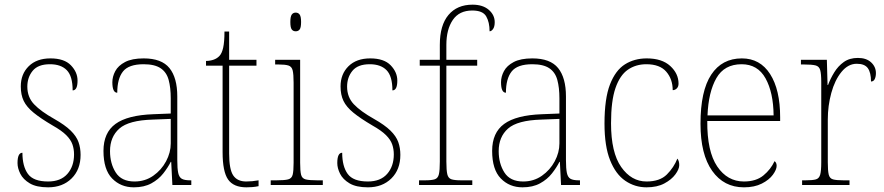

<svg xmlns="http://www.w3.org/2000/svg" viewBox="-20 -792 3783 822"><path d="M186 10Q136 10 107.5 -7Q79 -24 67 -48Q55 -72 55 -94Q55 -138 76 -138Q76 -80 99.5 -47.5Q123 -15 186 -15Q240 -15 268.5 -47.5Q297 -80 297 -131Q297 -154 290 -174Q283 -194 263.5 -213.5Q244 -233 205 -255Q154 -285 124 -309.5Q94 -334 81.5 -360Q69 -386 69 -422Q69 -475 103 -508.5Q137 -542 196 -542Q255 -542 283.5 -512.5Q312 -483 312 -447Q312 -405 291 -405Q291 -466 266 -491.5Q241 -517 194 -517Q143 -517 120 -489Q97 -461 97 -421Q97 -376 126 -345.5Q155 -315 212 -283Q258 -257 282.5 -233Q307 -209 316 -184Q325 -159 325 -129Q325 -66 286.5 -28Q248 10 186 10Z M553 10Q497 10 460 -28Q423 -66 423 -146Q423 -224 474.5 -261.5Q526 -299 636 -303L711 -306V-371Q711 -417 702 -450Q693 -483 667.5 -500Q642 -517 595 -517Q531 -517 506.5 -486Q482 -455 482 -395Q461 -395 461 -440Q461 -464 473.5 -487.5Q486 -511 515.5 -526.5Q545 -542 595 -542Q672 -542 705.5 -500.5Q739 -459 739 -379V-107Q739 -70 743 -51.5Q747 -33 758.5 -26.5Q770 -20 794 -20H799V0H718L713 -99H711Q699 -75 679 -49.5Q659 -24 628 -7Q597 10 553 10ZM556 -15Q601 -15 636 -39.5Q671 -64 691 -101.5Q711 -139 711 -178V-283L634 -280Q531 -277 491 -241.5Q451 -206 451 -145Q451 -92 475.5 -53.5Q500 -15 556 -15Z M1035 10Q980 10 956.5 -23.5Q933 -57 933 -141V-511H862V-531Q900 -532 919 -552Q930 -563 935.5 -588Q941 -613 941 -657H961V-536H1078V-511H961V-135Q961 -67 978.5 -41Q996 -15 1034 -15Q1060 -15 1087 -20V5Q1073 8 1060 9Q1047 10 1035 10Z M1246 -658Q1235 -658 1229 -666Q1223 -674 1223 -698Q1223 -721 1229 -729.5Q1235 -738 1246 -738Q1257 -738 1263 -729.5Q1269 -721 1269 -698Q1269 -674 1263 -666Q1257 -658 1246 -658ZM1139 0V-20H1164Q1198 -20 1213.5 -24Q1229 -28 1233 -44Q1237 -60 1237 -95V-438Q1237 -474 1233 -490.5Q1229 -507 1215 -511.5Q1201 -516 1172 -516H1158V-536H1265V-95Q1265 -60 1269 -44Q1273 -28 1288.5 -24Q1304 -20 1338 -20H1362V0Z M1555 10Q1505 10 1476.5 -7Q1448 -24 1436 -48Q1424 -72 1424 -94Q1424 -138 1445 -138Q1445 -80 1468.5 -47.5Q1492 -15 1555 -15Q1609 -15 1637.5 -47.5Q1666 -80 1666 -131Q1666 -154 1659 -174Q1652 -194 1632.5 -213.5Q1613 -233 1574 -255Q1523 -285 1493 -309.5Q1463 -334 1450.5 -360Q1438 -386 1438 -422Q1438 -475 1472 -508.5Q1506 -542 1565 -542Q1624 -542 1652.5 -512.5Q1681 -483 1681 -447Q1681 -405 1660 -405Q1660 -466 1635 -491.5Q1610 -517 1563 -517Q1512 -517 1489 -489Q1466 -461 1466 -421Q1466 -376 1495 -345.5Q1524 -315 1581 -283Q1627 -257 1651.5 -233Q1676 -209 1685 -184Q1694 -159 1694 -129Q1694 -66 1655.5 -28Q1617 10 1555 10Z M1774 0V-20H1800Q1828 -20 1841.5 -24.5Q1855 -29 1859 -46Q1863 -63 1863 -100V-511H1777V-536H1863V-600Q1863 -684 1900 -728Q1937 -772 2003 -772Q2047 -772 2072.5 -750Q2098 -728 2098 -697Q2098 -678 2091 -668Q2084 -658 2076 -658Q2076 -697 2061.5 -722Q2047 -747 2002 -747Q1946 -747 1918.5 -706.5Q1891 -666 1891 -600V-536H2023V-511H1891V-100Q1891 -63 1895 -46Q1899 -29 1912.5 -24.5Q1926 -20 1954 -20H2002V0Z M2217 10Q2161 10 2124 -28Q2087 -66 2087 -146Q2087 -224 2138.5 -261.5Q2190 -299 2300 -303L2375 -306V-371Q2375 -417 2366 -450Q2357 -483 2331.5 -500Q2306 -517 2259 -517Q2195 -517 2170.5 -486Q2146 -455 2146 -395Q2125 -395 2125 -440Q2125 -464 2137.5 -487.5Q2150 -511 2179.5 -526.5Q2209 -542 2259 -542Q2336 -542 2369.5 -500.5Q2403 -459 2403 -379V-107Q2403 -70 2407 -51.5Q2411 -33 2422.5 -26.5Q2434 -20 2458 -20H2463V0H2382L2377 -99H2375Q2363 -75 2343 -49.5Q2323 -24 2292 -7Q2261 10 2217 10ZM2220 -15Q2265 -15 2300 -39.5Q2335 -64 2355 -101.5Q2375 -139 2375 -178V-283L2298 -280Q2195 -277 2155 -241.5Q2115 -206 2115 -145Q2115 -92 2139.5 -53.5Q2164 -15 2220 -15Z M2748 10Q2698 10 2657 -18Q2616 -46 2592 -106Q2568 -166 2568 -263Q2568 -370 2591.5 -430.5Q2615 -491 2655.5 -516.5Q2696 -542 2749 -542Q2814 -542 2849.5 -509.5Q2885 -477 2885 -434Q2885 -421 2877.5 -413.5Q2870 -406 2860 -406Q2860 -453 2832.5 -485Q2805 -517 2747 -517Q2702 -517 2668 -493.5Q2634 -470 2615 -415Q2596 -360 2596 -264Q2596 -139 2639.5 -77Q2683 -15 2748 -15Q2805 -15 2835 -45Q2865 -75 2880 -113Q2888 -103 2888 -85Q2888 -68 2871.5 -45.5Q2855 -23 2824 -6.5Q2793 10 2748 10Z M3165 10Q3079 10 3029 -60.5Q2979 -131 2979 -262Q2979 -403 3025 -472.5Q3071 -542 3156 -542Q3234 -542 3277 -475Q3320 -408 3320 -290V-274H3008Q3007 -144 3050.5 -79.5Q3094 -15 3165 -15Q3217 -15 3248.5 -41Q3280 -67 3296 -102Q3305 -96 3305 -82Q3305 -66 3289 -44Q3273 -22 3241.5 -6Q3210 10 3165 10ZM3292 -298Q3291 -396 3257.5 -456.5Q3224 -517 3155 -517Q3081 -517 3047 -457.5Q3013 -398 3009 -298Z M3414 0V-20H3429Q3459 -20 3473 -24Q3487 -28 3491.5 -44.5Q3496 -61 3496 -97V-441Q3496 -476 3491.5 -492Q3487 -508 3471.5 -512Q3456 -516 3421 -516H3409V-536H3520L3523 -428H3525Q3535 -455 3551.5 -482Q3568 -509 3592.5 -526.5Q3617 -544 3653 -544Q3689 -544 3709.5 -525Q3730 -506 3730 -479Q3730 -464 3725 -453.5Q3720 -443 3709 -443Q3709 -481 3695.5 -500Q3682 -519 3648 -519Q3611 -519 3582.5 -484Q3554 -449 3539 -394Q3524 -339 3524 -280V-97Q3524 -61 3528 -44.5Q3532 -28 3546.5 -24Q3561 -20 3591 -20H3617V0Z"/></svg>

Font: Noto Serif Georgian SemiCondensed Thin
Style: Regular
Weight: 100
Width: 4
Designer: Monotype Design Team, Akaki Razmadze
Foundry: Google LLC
Version: Version 2.003; ttfautohint (v1.8.4.7-5d5b)